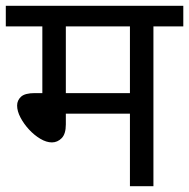

<svg xmlns="http://www.w3.org/2000/svg" viewBox="-20 -642 652 662"><path d="M509 -551V0H428V-250H207V-213Q207 -180 192.5 -165.5Q178 -151 159 -151Q140 -151 119 -163.5Q98 -176 80 -195.5Q62 -215 50.5 -237Q39 -259 39 -278Q39 -296 52.5 -308.5Q66 -321 100 -321H126V-551H0V-622H612V-551ZM428 -551H207V-321H428Z"/></svg>

Font: hexlhindi05
Style: Book
Weight: 400
Designer: Jelle Bosma - Monotype Design Team
Foundry: Monotype Imaging Inc.
Version: Version 2.003